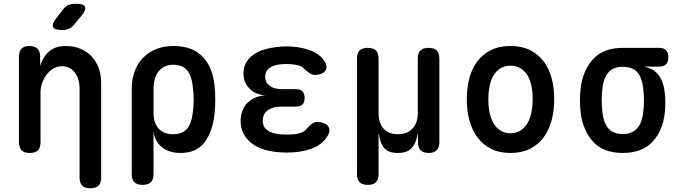

<svg xmlns="http://www.w3.org/2000/svg" viewBox="-20 -805 3640 1023"><path d="M196 -316V-48Q196 -18 182 -4Q168 10 139 10Q109 10 95 -4Q81 -18 81 -48V-503Q81 -532 95 -546Q109 -560 136 -560Q164 -560 179 -546Q194 -532 194 -503V-453Q209 -504 243 -532Q277 -560 329 -560Q373 -560 408 -545.5Q443 -531 467.5 -505Q492 -479 505.5 -443Q519 -407 519 -364V141Q519 170 505 184Q491 198 461 198Q432 198 418 184Q404 170 404 141V-336Q404 -358 398 -379Q392 -400 380.5 -416Q369 -432 351.5 -442Q334 -452 310 -452Q284 -452 263 -439Q242 -426 227.5 -406.5Q213 -387 204.5 -363Q196 -339 196 -316ZM377 -676Q364 -659 347.5 -652Q331 -645 311 -645Q271 -645 263 -660Q255 -675 280 -708L314 -752Q328 -772 344.5 -778.5Q361 -785 384 -785Q426 -785 433 -769Q440 -753 415 -722Z M740 180Q710 180 696 166Q682 152 682 122V-331Q682 -383 697.5 -425Q713 -467 742 -497Q771 -527 812 -543.5Q853 -560 903 -560Q1004 -560 1058.5 -504Q1113 -448 1123 -351Q1127 -313 1127 -275Q1127 -237 1123 -199Q1113 -103 1069.5 -46.5Q1026 10 943 10Q881 10 843 -20.5Q805 -51 798 -105V122Q798 152 783.5 166Q769 180 740 180ZM902 -90Q953 -90 977 -119.5Q1001 -149 1007 -204Q1012 -240 1012 -275.5Q1012 -311 1007 -346Q1001 -401 977 -430.5Q953 -460 902 -460Q877 -460 857.5 -450.5Q838 -441 824.5 -424Q811 -407 804.5 -382.5Q798 -358 798 -326V-204Q798 -150 825 -120Q852 -90 902 -90Z M1710 -478Q1719 -464 1719.5 -450.5Q1720 -437 1713 -427.5Q1706 -418 1691.5 -412Q1677 -406 1656 -406Q1648 -406 1641 -409Q1634 -412 1628 -416Q1622 -420 1615 -426Q1608 -432 1600 -439Q1591 -450 1573 -455.5Q1555 -461 1531 -463Q1519 -464 1507 -464Q1495 -464 1482 -463Q1441 -460 1417 -443.5Q1393 -427 1393 -396Q1393 -366 1416.5 -348Q1440 -330 1481 -330H1556Q1580 -330 1591.5 -318.5Q1603 -307 1603 -283Q1603 -259 1591.5 -248Q1580 -237 1556 -237H1477Q1432 -237 1406 -217Q1380 -197 1380 -162Q1380 -128 1406 -110Q1432 -92 1477 -89Q1492 -88 1507.5 -88Q1523 -88 1538 -89Q1566 -91 1586 -98.5Q1606 -106 1616 -121L1629 -134Q1635 -140 1641 -144.5Q1647 -149 1654 -152Q1661 -155 1669 -155Q1690 -155 1705 -149Q1720 -143 1727.5 -133.5Q1735 -124 1735 -110.5Q1735 -97 1726 -82Q1703 -41 1654.5 -19Q1606 3 1538 7Q1523 8 1507.5 8Q1492 8 1477 7Q1428 4 1388.5 -8Q1349 -20 1321 -41.5Q1293 -63 1277.5 -93Q1262 -123 1262 -160Q1262 -219 1297.5 -256Q1333 -293 1395 -297Q1342 -300 1309.5 -333Q1277 -366 1277 -414Q1277 -447 1292 -472.5Q1307 -498 1333.5 -516Q1360 -534 1398 -544Q1436 -554 1482 -557Q1495 -558 1507 -558Q1519 -558 1531 -557Q1595 -553 1641 -533.5Q1687 -514 1710 -478Z M1939 180Q1910 180 1896 166Q1882 152 1882 122V-492Q1882 -522 1896 -536Q1910 -550 1939 -550Q1969 -550 1983 -536Q1997 -522 1997 -492V-204Q1997 -150 2023.5 -120Q2050 -90 2100 -90Q2150 -90 2178 -120Q2206 -150 2206 -204V-492Q2206 -522 2220 -536Q2234 -550 2263 -550Q2293 -550 2307 -536Q2321 -522 2321 -492V-47Q2321 -19 2306.5 -4.5Q2292 10 2264 10Q2235 10 2221 -4.5Q2207 -19 2207 -47V-85Q2207 -95 2206.5 -95Q2206 -95 2204 -85Q2196 -40 2172.5 -15Q2149 10 2100 10Q2050 10 2028 -15Q2006 -40 2000 -85L1997 -95V122Q1997 152 1983 166Q1969 180 1939 180Z M2700 10Q2640 10 2596.5 -12Q2553 -34 2524 -73Q2495 -112 2481 -164Q2467 -216 2467 -276Q2467 -335 2480.5 -387Q2494 -439 2523 -477.5Q2552 -516 2596 -538Q2640 -560 2700 -560Q2760 -560 2804 -538Q2848 -516 2877 -477.5Q2906 -439 2919.5 -387.5Q2933 -336 2933 -276Q2933 -216 2919 -164Q2905 -112 2876.5 -73Q2848 -34 2804 -12Q2760 10 2700 10ZM2700 -95Q2730 -95 2752.5 -109Q2775 -123 2789.5 -147Q2804 -171 2811 -204Q2818 -237 2818 -276Q2818 -314 2811.5 -347Q2805 -380 2790.5 -403.5Q2776 -427 2753.5 -441Q2731 -455 2700 -455Q2669 -455 2646.5 -441Q2624 -427 2609.5 -403Q2595 -379 2588.5 -346Q2582 -313 2582 -275Q2582 -237 2589 -204Q2596 -171 2610.5 -147Q2625 -123 2647.5 -109Q2670 -95 2700 -95Z M3491 -450H3410Q3462 -441 3489.5 -404Q3517 -367 3522 -310Q3525 -284 3525 -257.5Q3525 -231 3522 -204Q3512 -108 3456 -49Q3400 10 3298 10Q3196 10 3141 -49Q3086 -108 3074 -204Q3070 -237 3070 -270Q3070 -303 3074 -336Q3086 -432 3141 -491Q3196 -550 3298 -550H3491Q3516 -550 3528.5 -537.5Q3541 -525 3541 -500Q3541 -475 3528.5 -462.5Q3516 -450 3491 -450ZM3298 -91Q3324 -91 3343 -99Q3362 -107 3375 -121.5Q3388 -136 3396 -157Q3404 -178 3407 -204Q3411 -237 3411 -270Q3411 -303 3407 -336Q3400 -393 3375 -421Q3350 -449 3298 -449Q3247 -449 3221.5 -419Q3196 -389 3190 -336Q3186 -303 3186 -270Q3186 -237 3190 -204Q3196 -151 3221.5 -121Q3247 -91 3298 -91Z"/></svg>

Font: Maple Mono SemiBold
Style: Regular
Weight: 600
Monospace: yes
Designer: subframe7536
Version: Version 7.000